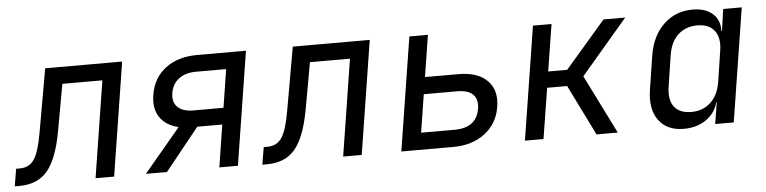

<svg xmlns="http://www.w3.org/2000/svg" viewBox="-60 -738 3699 927"><g transform="rotate(-5 1790.0 -275.0)"><path d="M-20 5 -6 -79H12Q58 -79 82 -115Q106 -151 122 -244L176 -550H549L462 0H372L446 -468H252L211 -240Q187 -109 139 -52Q91 5 3 5Z M616 0 793 -211Q731 -226 702.5 -269Q674 -312 685 -377Q698 -458 758.5 -504Q819 -550 912 -550H1149L1062 0H972L1004 -205H883L718 0ZM870 -285H1017L1046 -470H899Q849 -470 816.5 -445.5Q784 -421 777 -377Q770 -334 795 -309.5Q820 -285 870 -285Z M1180 5 1194 -79H1212Q1258 -79 1282 -115Q1306 -151 1322 -244L1376 -550H1749L1662 0H1572L1646 -468H1452L1411 -240Q1387 -109 1339 -52Q1291 5 1203 5Z M1854 0 1941 -550H2031L1999 -348H2161Q2254 -348 2300.5 -301.5Q2347 -255 2334 -174Q2321 -94 2259.5 -47Q2198 0 2106 0ZM1957 -82H2119Q2226 -82 2241 -174Q2248 -219 2224 -242.5Q2200 -266 2148 -266H1986Z M2453 0 2540 -550H2630L2594 -323H2686L2882 -550H2987L2761 -285L2903 0H2800L2679 -245H2582L2543 0Z M3223 10Q3141 10 3101 -45Q3061 -100 3076 -194L3101 -355Q3116 -450 3173.5 -505Q3231 -560 3314 -560Q3376 -560 3411 -529Q3446 -498 3444 -445H3447L3462 -550H3552L3465 0H3375L3392 -105H3390Q3375 -51 3330 -20.5Q3285 10 3223 10ZM3266 -68Q3322 -68 3359.5 -103Q3397 -138 3407 -200L3430 -350Q3440 -412 3413.5 -447Q3387 -482 3331 -482Q3274 -482 3237 -448Q3200 -414 3190 -350L3167 -200Q3157 -136 3183 -102Q3209 -68 3266 -68Z"/></g></svg>

Font: NKDuy Mono
Style: Italic
Weight: 400
Italic angle: -9°
Monospace: yes
Designer: NKDuy
Foundry: NKDuy
Version: Version 2.251; ttfautohint (v1.8.4.7-5d5b)